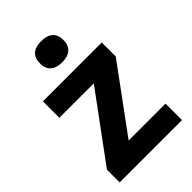

<svg xmlns="http://www.w3.org/2000/svg" viewBox="-226 -916 939 939"><g transform="rotate(-45 244.0 -446.0)"><path d="M244 -826C199 -826 163 -809 163 -753C163 -698 199 -680 244 -680C288 -680 325 -698 325 -753C325 -809 288 -826 244 -826ZM458 -66V-180H203L449 -515V-612H42V-498H280L27 -154V-66Z"/></g></svg>

Font: Noto Sans Malayalam UI
Style: Bold
Weight: 700
Designer: Jelle Bosma - Monotype Design Team
Foundry: Monotype Imaging Inc.
Version: Version 2.104